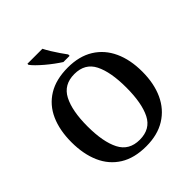

<svg xmlns="http://www.w3.org/2000/svg" viewBox="-248 -1094 1268 1268"><g transform="rotate(-45 386.0 -460.5)"><path d="M386 10Q275 10 201.5 -36Q128 -82 91.5 -165Q55 -248 55 -359Q55 -470 91.5 -552Q128 -634 202 -679.5Q276 -725 387 -725Q493 -725 566.5 -679.5Q640 -634 678 -551.5Q716 -469 716 -358Q716 -247 678 -164.5Q640 -82 566 -36Q492 10 386 10ZM386 -51Q486 -51 526.5 -132Q567 -213 567 -358Q567 -503 526.5 -583.5Q486 -664 387 -664Q288 -664 246 -583.5Q204 -503 204 -358Q204 -213 245.5 -132Q287 -51 386 -51ZM392 -771Q370 -785 343.5 -804.5Q317 -824 291 -846Q265 -868 245 -888Q225 -908 216 -921V-931H356Q367 -909 383.5 -882Q400 -855 418 -829Q436 -803 450 -784V-771Z"/></g></svg>

Font: Noto Serif Tibetan SemiBold
Style: Regular
Weight: 600
Designer: Monotype Design Team
Foundry: Monotype Imaging Inc.
Version: Version 2.103; ttfautohint (v1.8.4.7-5d5b)